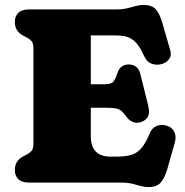

<svg xmlns="http://www.w3.org/2000/svg" viewBox="-20 -738 747 776"><path d="M237 -397.5H403Q430.5 -397.5 439 -409Q447.5 -420.5 455 -444Q460.5 -461 472.5 -469.2Q484.5 -477.5 500 -477.5Q538 -477.5 547.5 -438L579.5 -309Q586 -283 578 -267.2Q570 -251.5 549.5 -244.5Q533 -239 517.5 -244.8Q502 -250.5 490.5 -267Q480 -281.5 471.2 -289.2Q462.5 -297 448.8 -299.8Q435 -302.5 409.5 -302.5H237ZM40 -649Q40 -672.5 54 -686.2Q68 -700 97.5 -700H448.5Q475.5 -700 494 -704.5Q512.5 -709 528 -713.5Q543.5 -718 560.5 -718Q593.5 -718 609.5 -700.5Q625.5 -683 636.5 -644L668.5 -533.5Q674.5 -512.5 661.8 -497Q649 -481.5 626.5 -477.5Q608.5 -474.5 590.8 -481.2Q573 -488 561.5 -513.5Q549 -541.5 536.2 -557.8Q523.5 -574 509.2 -582Q495 -590 478.5 -592.5Q462 -595 441.5 -595H347V-186Q347 -145.5 367.5 -125.2Q388 -105 426 -105H451.5Q484.5 -105 508 -111.2Q531.5 -117.5 549.5 -137Q567.5 -156.5 583.5 -195.5Q592.5 -219 609.8 -227.5Q627 -236 648.5 -231.5Q672.5 -226.5 683.2 -207.5Q694 -188.5 686.5 -161.5L656.5 -56Q645.5 -18 629.5 0Q613.5 18 580.5 18Q563.5 18 548 13.5Q532.5 9 514 4.5Q495.5 0 468.5 0H97.5Q68 0 54 -13.8Q40 -27.5 40 -51Q40 -88 73 -105.5L89 -114Q100.5 -120 107.8 -128.8Q115 -137.5 115 -157V-543Q115 -562.5 107.8 -571.2Q100.5 -580 89 -586L73 -594.5Q40 -612 40 -649Z"/></svg>

Font: Fraunces SuperSoft
Style: Regular
Weight: 900
Version: Version 1.000;[b76b70a41]